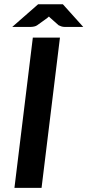

<svg xmlns="http://www.w3.org/2000/svg" viewBox="-20 -904 420 924"><path d="M180 0H49.5L138 -723H268.5ZM380.5 -774.5H290Q283 -774.5 275.2 -777Q267.5 -779.5 262 -782.5L222.5 -817.5Q221 -819 219 -820.8Q217 -822.5 215.5 -824.5L207.5 -817.5L159 -782.5Q153.5 -778.5 144.8 -776.5Q136 -774.5 128.5 -774.5H39L163.5 -883.5H282.5Z"/></svg>

Font: Lato TR
Style: Bold Italic
Weight: 700
Italic angle: -12°
Designer: Lukasz Dziedzic
Foundry: tyPoland Lukasz Dziedzic
Version: Version 1.104 2013